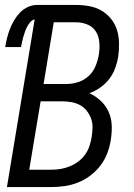

<svg xmlns="http://www.w3.org/2000/svg" viewBox="-20 -755 540 775"><path d="M8 0 120 -677Q109 -674 101.5 -665Q94 -656 89 -646Q84 -636 80.5 -626Q77 -616 74 -606Q71 -596 69 -585.5Q67 -575 65 -565H1Q4 -583 8.5 -601.5Q13 -620 20 -638Q27 -656 37 -673Q47 -690 61 -704.5Q75 -719 93 -727Q111 -735 129 -735H287Q314 -735 341 -730Q368 -725 390 -712Q412 -699 428.5 -678.5Q445 -658 452.5 -633Q460 -608 460.5 -580.5Q461 -553 457 -525Q453 -502 444.5 -479Q436 -456 421 -436.5Q406 -417 385 -402Q364 -387 341 -379Q366 -367 386.5 -348Q407 -329 418.5 -303.5Q430 -278 431 -248.5Q432 -219 427 -189Q423 -163 413 -136.5Q403 -110 385.5 -87Q368 -64 345 -46.5Q322 -29 295.5 -18.5Q269 -8 242 -4Q215 0 188 0ZM156 -416H248Q272 -416 295.5 -423.5Q319 -431 337.5 -448Q356 -465 365.5 -488Q375 -511 379 -535Q383 -559 381 -583.5Q379 -608 367.5 -627Q356 -646 334 -655.5Q312 -665 287 -665H197ZM98 -70H187Q206 -70 224.5 -73Q243 -76 261.5 -83.5Q280 -91 296 -103Q312 -115 323.5 -131Q335 -147 341 -165.5Q347 -184 350 -202Q353 -221 353.5 -240Q354 -259 347.5 -276.5Q341 -294 330 -308Q319 -322 303.5 -330.5Q288 -339 269.5 -342.5Q251 -346 231 -346H144Z"/></svg>

Font: Iosevka Algr
Style: Italic
Weight: 400
Italic angle: -9°
Monospace: yes
Designer: Belleve Invis
Foundry: Belleve Invis
Version: Version 26.0.2; ttfautohint (v1.8.3)